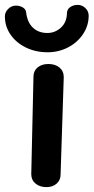

<svg xmlns="http://www.w3.org/2000/svg" viewBox="-25 -769 383 786"><path d="M103 -56 112 -455Q112 -479 129 -493Q146 -507 173 -507Q201 -507 218.5 -492.5Q236 -478 236 -453L223 -54Q223 -32 207 -17.5Q191 -3 165 -3Q138 -3 120.5 -17.5Q103 -32 103 -56ZM-5 -702Q-5 -719 8.5 -732.5Q22 -746 40 -746Q56 -746 68.5 -738.5Q81 -731 82 -718Q87 -677 110 -655.5Q133 -634 169 -634Q200 -634 224 -655.5Q248 -677 249 -714Q249 -731 262.5 -740Q276 -749 293 -749Q311 -749 324.5 -736Q338 -723 338 -705Q338 -664 315 -629.5Q292 -595 253.5 -575Q215 -555 170 -555Q121 -555 81 -574.5Q41 -594 18 -627.5Q-5 -661 -5 -702Z"/></svg>

Font: Mali SemiBold
Style: Regular
Weight: 600
Designer: Kitiyaporn Chalermlarp | Katatrad Aksorn Co.,Ltd.
Foundry: Cadson Demak Co.,Ltd.
Version: Version 1.000; ttfautohint (v1.6)